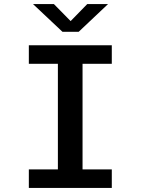

<svg xmlns="http://www.w3.org/2000/svg" viewBox="-20 -922 690 942"><path d="M121.5 0V-91H264V-609H121.5V-700H528.5V-609H385V-91H528.5V0ZM142 -902H244.5L326.5 -818.5L408 -902H510L366 -766H286.5Z"/></svg>

Font: Trispace Medium
Style: Regular
Weight: 500
Designer: Tyler Finck
Foundry: Etcetera Type Company
Version: Version 1.210; ttfautohint (v1.8.3)